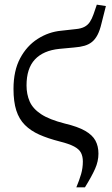

<svg xmlns="http://www.w3.org/2000/svg" viewBox="-20 -600 482 825"><path d="M308 205Q321 174 328.5 148Q336 122 336 94Q336 72 328 56.5Q320 41 298.5 29.5Q277 18 237 8Q186 -5 149 -21.5Q112 -38 87 -63Q62 -88 50 -125.5Q38 -163 38 -218Q38 -296 66.5 -349.5Q95 -403 142 -433Q189 -463 243 -468L306 -475Q328 -477 342.5 -484.5Q357 -492 366 -505.5Q375 -519 382 -539L396 -580L435 -574L416 -499Q409 -469 399 -450Q389 -431 375.5 -420Q362 -409 343.5 -403.5Q325 -398 299 -396L235 -390Q166 -383 130 -344.5Q94 -306 94 -233Q94 -195 107.5 -164Q121 -133 156.5 -109.5Q192 -86 259 -69Q314 -56 345.5 -38Q377 -20 390 4Q403 28 403 60Q403 93 388.5 125.5Q374 158 345 205Z"/></svg>

Font: Source Serif 4
Style: Regular
Weight: 400
Designer: Frank Grießhammer
Foundry: Adobe Systems Incorporated
Version: Version 4.004;hotconv 1.0.116;makeotfexe 2.5.65601